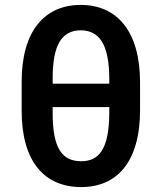

<svg xmlns="http://www.w3.org/2000/svg" viewBox="-20 -750 657 780"><path d="M549 -303V-415C549 -626 453 -730 308 -730C162 -730 67 -625 68 -415V-303C67 -92 162 10 310 10C455 10 549 -92 549 -303ZM194 -290V-315H424V-290C423 -144 382 -95 310 -95C230 -95 194 -151 194 -290ZM194 -410V-432C194 -567 230 -626 308 -627C382 -626 423 -573 424 -432V-410Z"/></svg>

Font: Wafeq Semi Bold
Style: Regular
Weight: 600
Designer: Rasmus Andersson & Azza Alameddine
Foundry: Google & TypeTogether
Version: Version 3.000;January 28, 2025;FontCreator 15.0.0.3014 64-bi